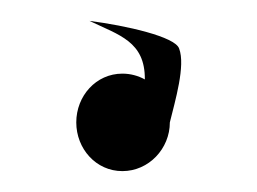

<svg xmlns="http://www.w3.org/2000/svg" viewBox="-20 -112 244 182"><path d="M52.3 4C52.3 29 71 50.2 96 50.2C121 50.2 141 29 141 4C146 -16.4 156 -49.8 149.8 -66C146 -77.2 99.8 -87.7 64.8 -92.2C92.9 -78.7 117.6 -72.7 117.3 -36.7C111 -40.2 103.7 -42.2 96 -42.2C71 -42.2 52.3 -21 52.3 4Z"/></svg>

Font: Hi.
Style: Regular
Weight: 400
Designer: Mew Too, Robert Jablonski
Foundry: Cannot Into Space Fonts
Version: Version 1.996